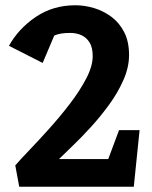

<svg xmlns="http://www.w3.org/2000/svg" viewBox="-20 -709 578 729"><path d="M53 0 38 -81Q55 -101 90 -137.5Q125 -174 166 -219.5Q207 -265 245 -314.5Q283 -364 307.5 -411Q332 -458 332 -496Q332 -528 320.5 -547Q309 -566 290 -575Q271 -584 246 -584Q226 -584 211.5 -581.5Q197 -579 186 -574L142 -470L14 -535Q50 -600 115.5 -644.5Q181 -689 266 -689Q301 -689 336.5 -678.5Q372 -668 402.5 -645.5Q433 -623 451.5 -587Q470 -551 470 -500Q470 -454 449 -406Q428 -358 395 -312.5Q362 -267 325 -226.5Q288 -186 255.5 -155Q223 -124 204 -105H391L432 -215H510L488 0Z"/></svg>

Font: Kreon
Style: Bold
Weight: 700
Designer: Julia Petretta
Foundry: Julia Petretta and Eli Heuer
Version: Version 2.002